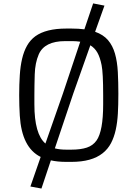

<svg xmlns="http://www.w3.org/2000/svg" viewBox="-20 -921 789 1104"><path d="M213.9 -18.6Q105 -72.3 93.8 -255.9Q90.3 -311.5 90.3 -373.8Q90.3 -436 93.8 -488.5Q97.2 -541 107.2 -583.5Q117.2 -626 135.5 -658.4Q153.8 -690.9 183.6 -712.9Q245.1 -756.8 360.8 -756.8H391.1Q432.1 -756.8 465.3 -752.4L515.6 -901.4L580.6 -888.7L526.9 -738.3Q574.2 -721.7 601.1 -690.2Q627.9 -658.7 641.1 -612.8Q654.3 -566.9 657.5 -506.8Q660.6 -446.8 660.6 -382.1Q660.6 -317.4 657.7 -267.3Q654.8 -217.3 645.5 -174.8Q636.2 -132.3 618.4 -98.1Q600.6 -64 570.3 -40Q507.8 9.8 391.1 9.8H360.8Q310.5 9.8 272.5 1L218.3 163.1L154.8 151.4ZM441.4 -681.2Q417.5 -684.6 396 -684.6H355Q235.8 -684.6 202.6 -607.9Q181.6 -559.1 179.7 -492.7Q177.7 -426.3 177.7 -374V-321.3Q177.7 -149.9 241.2 -95.7L341.8 -383.3ZM295.4 -67.9Q323.7 -60.5 360.8 -60.5H390.1Q443.8 -60.5 479.2 -72.3Q514.6 -84 535.2 -113.3Q573.2 -167.5 573.2 -321.3V-374Q573.2 -502 564.2 -546.6Q555.2 -591.3 540.3 -617.9Q525.4 -644.5 499.5 -660.6L401.4 -383.3Z"/></svg>

Font: Armata
Style: Regular
Weight: 400
Designer: Viktoriya Grabowska
Foundry: Viktoriya Grabowska
Version: Version 1.003